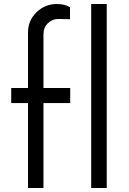

<svg xmlns="http://www.w3.org/2000/svg" viewBox="-20 -940 645 960"><path d="M197.3 -768.6V-500H331.1V-424.8H197.3V0H120.1V-424.8H36.1V-500H120.1V-778.8Q120.1 -837.4 162.6 -878.7Q205.1 -919.9 263.7 -919.9Q305.2 -919.9 330.1 -903.8V-843.8L272.5 -845.2Q241.2 -845.2 219.2 -823.7Q197.3 -802.2 197.3 -768.6ZM436 -919.9H513.7V0H436Z"/></svg>

Font: Now
Style: Regular
Weight: 400
Designer: Alfredo Marco Pradil
Foundry: Alfredo Marco Pradil
Version: Version 1.002;PS 001.002;hotconv 1.0.88;makeotf.lib2.5.64775